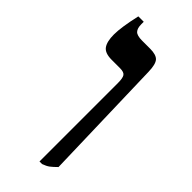

<svg xmlns="http://www.w3.org/2000/svg" viewBox="-216 -684 728 728"><g transform="rotate(45 148.0 -320.0)"><path d="M172 -414Q172 -440 165.5 -449.5Q159 -459 138 -459H93Q57 -459 44 -477Q31 -495 31 -533Q31 -572 48 -647H77V-634Q77 -612 86.5 -602Q96 -592 123 -592H166Q199 -592 211 -578.5Q223 -565 224 -526L238 -29Q223 -14 213 -6.5Q203 1 186 7H172Z"/></g></svg>

Font: Noto Serif Hebrew SemiBold
Style: Regular
Weight: 600
Designer: Monotype Design Team
Foundry: Monotype Imaging Inc.
Version: Version 1.000